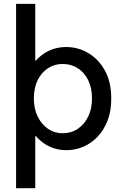

<svg xmlns="http://www.w3.org/2000/svg" viewBox="-20 -772 633 997"><path d="M63.5 205.1V-752H163.1V-456.5H174.8L148.9 -389.2V-125.5L178.7 -66.4H163.1V205.1ZM325.2 7.8Q259.8 7.8 208.7 -27.3Q157.7 -62.5 128.4 -123.5Q99.1 -184.6 98.6 -261.2Q99.1 -339.4 128.2 -399.4Q157.2 -459.5 208 -493.7Q258.8 -527.8 324.2 -527.8Q386.2 -527.8 439.7 -495.8Q493.2 -463.9 525.6 -403.8Q558.1 -343.8 557.6 -260.3Q558.1 -197.3 539.3 -147.7Q520.5 -98.1 488 -63.5Q455.6 -28.8 413.6 -10.5Q371.6 7.8 325.2 7.8ZM305.7 -80.1Q350.1 -80.1 384.5 -103.5Q418.9 -127 438.5 -167.7Q458 -208.5 457.5 -260.7Q458 -314 438.5 -354.5Q418.9 -395 384.3 -417.5Q349.6 -439.9 305.2 -439.9Q264.2 -439.9 230.2 -418.5Q196.3 -397 176 -356.7Q155.8 -316.4 155.8 -260.7Q155.8 -208.5 175.3 -167.7Q194.8 -127 228.8 -103.5Q262.7 -80.1 305.7 -80.1Z"/></svg>

Font: Reddit Sans Medium
Style: Regular
Weight: 500
Designer: Stephen Hutchings
Foundry: Reddit
Version: Version 1.014